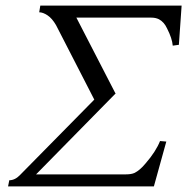

<svg xmlns="http://www.w3.org/2000/svg" viewBox="-20 -666 669 686"><path d="M628.9 -646 619.1 -505.9 597.2 -502.9Q595.2 -528.3 577.1 -564Q566.4 -587.4 547.9 -597.2Q536.1 -603 521 -603H252.9L393.1 -331.1L391.1 -330.1L108.9 -43H430.2Q448.7 -43 460 -47.9Q479.5 -57.1 500 -82Q536.6 -124 551.8 -162.1L574.2 -160.2L529.8 0H8.8L13.2 -22Q33.7 -22 51.8 -41L316.9 -310.1L180.2 -576.2Q166 -600.6 149.7 -611.3Q133.3 -622.1 120.1 -622.1L124 -646Z"/></svg>

Font: Linux Libertine G
Style: Italic
Weight: 400
Italic angle: -12°
Designer: Philipp H. Poll
Foundry: Philipp H. Poll
Version: Version 5.1.3